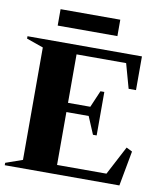

<svg xmlns="http://www.w3.org/2000/svg" viewBox="-94 -949 876 1026"><g transform="rotate(10 344.5 -436.5)"><path d="M2 0V-13L93 -45V-655L2 -687V-700H623V-517H583L546 -650H277V-387H398L437 -478H458V-242H438L398 -337H277V-50H545L627 -206L659 -190L624 0ZM151 -784V-873H475V-784Z"/></g></svg>

Font: Wittgenstein Black
Style: Regular
Weight: 900
Designer: Jörg Drees
Foundry: Jörg Drees
Version: Version 1.303; ttfautohint (v1.8.4.7-5d5b)